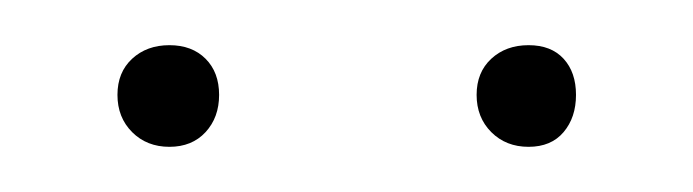

<svg xmlns="http://www.w3.org/2000/svg" viewBox="-20 -751 307 85"><path d="M55 -731Q45 -731 38.5 -725Q32 -719 32 -709Q32 -699 38.5 -692.5Q45 -686 55 -686Q65 -686 71 -692.5Q77 -699 77 -709Q77 -719 71 -725Q65 -731 55 -731ZM214 -731Q204 -731 197.5 -725Q191 -719 191 -709Q191 -699 197.5 -692.5Q204 -686 214 -686Q224 -686 229.5 -692.5Q235 -699 235 -709Q235 -719 229.5 -725Q224 -731 214 -731Z"/></svg>

Font: Advent Pro ExtraLight
Style: Regular
Weight: 250
Version: Version 3.000